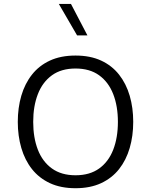

<svg xmlns="http://www.w3.org/2000/svg" viewBox="-20 -969 781 994"><path d="M371 -681.4Q294.7 -681.4 238.5 -655.4Q182.2 -629.4 145.4 -582.5Q108.5 -535.7 90.3 -473.3Q72.1 -410.9 72.1 -338Q72.1 -265.5 90.4 -202.9Q108.6 -140.3 145.5 -93.6Q182.4 -46.9 238.6 -20.7Q294.9 5.4 371 5.4Q447.1 5.4 503.3 -20.7Q559.6 -46.9 596.5 -93.6Q633.3 -140.3 651.5 -202.9Q669.7 -265.5 669.7 -338Q669.7 -410.9 651.5 -473.3Q633.3 -535.7 596.5 -582.5Q559.7 -629.4 503.5 -655.4Q447.2 -681.4 371 -681.4ZM371 -614.3Q444.6 -614.3 493.2 -579.2Q541.9 -544 566.1 -481.8Q590.4 -419.6 590.4 -338Q590.4 -256.6 566.3 -194.3Q542.2 -132 493.5 -96.8Q444.7 -61.6 371 -61.6Q297.6 -61.6 248.8 -96.8Q200 -132 175.9 -194.2Q151.9 -256.4 151.9 -338Q151.9 -419.6 176.1 -481.8Q200.2 -544 248.9 -579.2Q297.5 -614.3 371 -614.3ZM432.5 -785.9 347.4 -948.7H284.5L379 -785.9Z"/></svg>

Font: Estedad VF
Style: Regular
Weight: 100
Designer: Amin Abedi
Version: Version 7.3